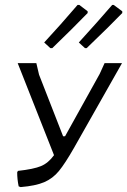

<svg xmlns="http://www.w3.org/2000/svg" viewBox="-20 -755 518 782"><path d="M477 -498 281 -152Q245 -89 220 -58.5Q195 -28 160 -13Q125 2 64 7L56 4Q50 -25 50 -53L53 -59Q117 -66 147 -78.5Q177 -91 200 -123L52 -498H128L139 -451L237 -200H245L386 -454L406 -498ZM296 -735H303L337 -709V-702Q278 -641 193 -559H185L160 -582Q225 -652 296 -735ZM437 -735H443L478 -709V-702Q431 -653 333 -559H326L301 -582Q382 -671 437 -735Z"/></svg>

Font: Alegreya Sans SC
Style: Italic
Weight: 400
Italic angle: -7°
Designer: Juan Pablo del Peral
Foundry: Huerta Tipografica
Version: Version 2.008; ttfautohint (v1.6)